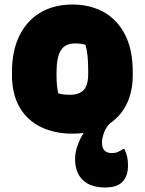

<svg xmlns="http://www.w3.org/2000/svg" viewBox="-20 -579 640 849"><path d="M312 124Q312 96 322.5 65.5Q333 35 350 9Q325 12 299 12Q222 12 161.5 -17Q101 -46 67 -104Q33 -162 33 -248V-262Q33 -354 65.5 -420.5Q98 -487 158 -523Q218 -559 301 -559Q378 -559 438 -526Q498 -493 532.5 -426.5Q567 -360 567 -261V-247Q567 -176 541.5 -122Q516 -68 468 -35Q451 -20 441 5Q431 30 431 52Q431 98 475 98Q489 98 501 93Q513 88 524 80H530Q539 98 542.5 115.5Q546 133 546 153Q546 199 522 224.5Q498 250 445 250Q380 250 346 217Q312 184 312 124ZM311 -387Q269 -387 249.5 -357Q230 -327 230 -257V-246Q230 -221 232 -201Q234 -181 238 -166Q249 -163 260.5 -161.5Q272 -160 290 -160Q331 -160 350.5 -181.5Q370 -203 370 -252V-263Q370 -301 367.5 -328.5Q365 -356 358 -381Q339 -387 311 -387Z"/></svg>

Font: Recursive Mn Csl St Blk
Style: Regular
Weight: 900
Monospace: yes
Version: Version 1.079;hotconv 1.0.112;makeotfexe 2.5.65598; ttfautoh